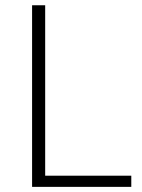

<svg xmlns="http://www.w3.org/2000/svg" viewBox="-20 -728 552 748"><path d="M156 -43.5H491.5V0H105V-707.5H156Z"/></svg>

Font: Lato TR Light
Style: Regular
Weight: 300
Designer: Lukasz Dziedzic
Foundry: Lukasz Dziedzic
Version: Version 1.104 2013